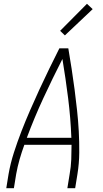

<svg xmlns="http://www.w3.org/2000/svg" viewBox="-20 -989 540 1009"><path d="M13 0 25 -74Q35 -131 53 -187Q71 -243 92.5 -298.5Q114 -354 138 -409Q162 -464 187 -518.5Q212 -573 238.5 -627Q265 -681 292 -735H339Q348 -681 356.5 -627Q365 -573 372 -518.5Q379 -464 385 -409Q391 -354 394 -298.5Q397 -243 396.5 -186.5Q396 -130 387 -74L375 0H334L346 -74Q353 -112 354.5 -151Q356 -190 356 -228H108Q94 -190 83 -151.5Q72 -113 65 -74L53 0ZM355 -265Q351 -370 338 -473.5Q325 -577 308 -679Q256 -577 208 -473.5Q160 -370 121 -265ZM321 -803 296 -827 437 -969 467 -941Z"/></svg>

Font: Iosevka Curly XLtObl
Style: Regular
Weight: 200
Italic angle: -9°
Monospace: yes
Designer: Belleve Invis
Foundry: Belleve Invis
Version: Version 11.1.0; ttfautohint (v1.8.3)